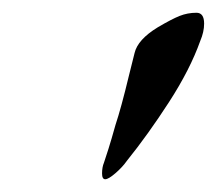

<svg xmlns="http://www.w3.org/2000/svg" viewBox="-20 -701 340 301"><path d="M140 -429Q140 -439 143 -446Q147 -458 150 -467.5Q153 -477 155 -484L161 -505Q170 -532 182 -582L191 -618Q196 -639 227 -658Q249 -671 261.5 -676Q274 -681 288 -681Q300 -681 300 -664Q300 -651 294 -637Q278 -592 245 -541Q212 -490 179 -449Q172 -439 161 -429.5Q150 -420 145 -420Q140 -420 140 -429Z"/></svg>

Font: EB Garamond SemiBold
Style: Italic
Weight: 600
Italic angle: -17.2°
Designer: Georg Duffner and Octavio Pardo
Foundry: Georg Duffner
Version: Version 1.000